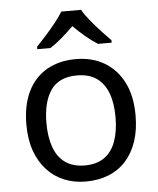

<svg xmlns="http://www.w3.org/2000/svg" viewBox="-54 -813 714 869"><g transform="rotate(-5 302.5 -378.0)"><path d="M551 -269Q551 -202 533.5 -150.5Q516 -99 483.5 -63Q451 -27 404.5 -8.5Q358 10 301 10Q248 10 203 -8.5Q158 -27 125 -63Q92 -99 73.5 -150.5Q55 -202 55 -269Q55 -358 85 -419.5Q115 -481 171 -513.5Q227 -546 304 -546Q377 -546 432.5 -513.5Q488 -481 519.5 -419.5Q551 -358 551 -269ZM146 -269Q146 -206 162.5 -159.5Q179 -113 214 -88Q249 -63 303 -63Q357 -63 392 -88Q427 -113 443.5 -159.5Q460 -206 460 -269Q460 -333 443 -378Q426 -423 391.5 -447.5Q357 -472 302 -472Q220 -472 183 -418Q146 -364 146 -269ZM347 -766Q359 -744 381.5 -716.5Q404 -689 428.5 -662.5Q453 -636 472 -617V-606H410Q384 -622 356 -645.5Q328 -669 301 -696Q274 -669 247 -646Q220 -623 194 -606H134V-617Q153 -637 176.5 -663Q200 -689 222 -716.5Q244 -744 257 -766Z"/></g></svg>

Font: Noto Sans Sinhala
Style: Regular
Weight: 400
Designer: Jelle Bosma - Monotype Design Team
Foundry: Monotype Imaging Inc.
Version: Version 2.006